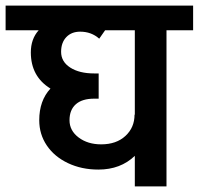

<svg xmlns="http://www.w3.org/2000/svg" viewBox="-55 -665 709 685"><path d="M634 -557H539V0H426V-109Q375 -60 296 -60Q236 -60 187.5 -83Q139 -106 112 -146Q85 -186 85 -236Q85 -306 125 -349Q55 -392 55 -478Q55 -526 83 -557H-35V-645H634ZM426 -256V-557H320L299 -527Q271 -552 231 -552Q200 -552 181.5 -532.5Q163 -513 163 -480Q163 -445 195.5 -424Q228 -403 281 -403H297V-313H281Q238 -313 215.5 -293Q193 -273 193 -236Q193 -199 225.5 -174.5Q258 -150 306 -150Q360 -150 392.5 -180Q425 -210 425 -256Z"/></svg>

Font: Akshar Medium
Style: Regular
Weight: 500
Designer: Tall Chai
Foundry: Tall Chai
Version: Version 1.000